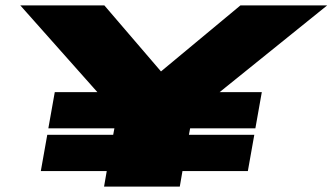

<svg xmlns="http://www.w3.org/2000/svg" viewBox="-20 -695 1238 715"><path d="M160 -217 184 -352H342.5L55.5 -675H368.5L579.5 -429L875.5 -675H1198.5L798 -352H955L931 -217H688L683.5 -193H927L903 -58H659.5L649.5 0H367.5L377.5 -58H132L156 -193H401.5L406 -217Z"/></svg>

Font: Anybody UltraExpanded Black
Style: Italic
Weight: 900
Width: 9
Italic angle: -10°
Designer: Tyler Finck
Foundry: Etcetera Type Company
Version: Version 1.010; ttfautohint (v1.8.3) -l 8 -r 50 -G 200 -x 14 